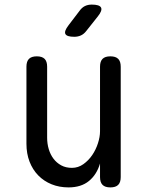

<svg xmlns="http://www.w3.org/2000/svg" viewBox="-20 -805 640 835"><path d="M415 -234V-515Q415 -538 426 -549Q437 -560 460 -560Q483 -560 494 -549Q505 -538 505 -515V-35Q505 -12 494 -1Q483 10 460 10Q437 10 426 -1Q415 -12 415 -35V-94Q401 -46 367 -18Q333 10 278 10Q238 10 204.5 -3.5Q171 -17 146.5 -42Q122 -67 108.5 -102Q95 -137 95 -180V-515Q95 -538 106 -549Q117 -560 140 -560Q163 -560 174 -549Q185 -538 185 -515V-206Q185 -180 192 -156.5Q199 -133 212.5 -115Q226 -97 246 -86Q266 -75 293 -75Q320 -75 342.5 -91Q365 -107 381 -130.5Q397 -154 406 -182Q415 -210 415 -234ZM355 -670Q345 -657 332 -651Q319 -645 303 -645Q271 -645 264.5 -657Q258 -669 278 -695L326 -758Q336 -772 349 -778.5Q362 -785 379 -785Q413 -785 419.5 -772Q426 -759 405 -733Z"/></svg>

Font: Maple Mono NF
Style: Regular
Weight: 400
Monospace: yes
Designer: subframe7536
Version: Version 7.000